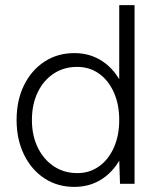

<svg xmlns="http://www.w3.org/2000/svg" viewBox="-20 -720 622 752"><path d="M450 0 447 -93V-700H507V0ZM271 12Q205 12 154 -21.5Q103 -55 74 -114.5Q45 -174 45 -250Q45 -327 74 -386Q103 -445 154 -478.5Q205 -512 271 -512Q335 -512 383.5 -478.5Q432 -445 459.5 -386Q487 -327 487 -250Q487 -174 459.5 -114.5Q432 -55 383.5 -21.5Q335 12 271 12ZM283 -42Q331 -42 368 -68.5Q405 -95 426 -142Q447 -189 447 -250Q447 -311 426 -358Q405 -405 368 -431.5Q331 -458 282 -458Q230 -458 190 -431.5Q150 -405 127.5 -358Q105 -311 105 -250Q105 -189 128 -142Q151 -95 191 -68.5Q231 -42 283 -42Z"/></svg>

Font: Figtree Light Light
Style: Regular
Weight: 300
Version: Version 2.001;gftools[0.9.30]